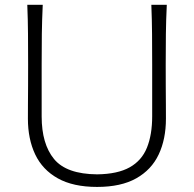

<svg xmlns="http://www.w3.org/2000/svg" viewBox="-20 -752 791 783"><path d="M376 10.3Q473.6 10.3 535.6 -24.7Q597.7 -59.6 627.2 -122.1Q656.7 -184.6 656.7 -268.1Q656.7 -290 656.5 -325Q656.2 -359.9 656 -402.1Q655.8 -444.3 655.8 -488.3Q655.8 -556.2 656.5 -613.3Q657.2 -670.4 660.2 -732.4H597.2Q599.6 -670.4 600.1 -613.3Q600.6 -556.2 600.6 -488.3V-277.8Q600.6 -202.6 579.3 -149.9Q558.1 -97.2 508.8 -69.6Q459.5 -42 376 -41Q251 -42 200.4 -103.5Q149.9 -165 149.9 -276.9V-488.3Q149.9 -556.2 150.6 -613.3Q151.4 -670.4 154.3 -732.4H91.3Q93.8 -670.4 94.2 -613.3Q94.7 -556.2 94.7 -488.3Q94.7 -444.3 94.5 -402.1Q94.2 -359.9 94 -325Q93.8 -290 93.8 -268.1Q93.8 -185.1 123.5 -122.3Q153.3 -59.6 215.8 -24.7Q278.3 10.3 376 10.3Z"/></svg>

Font: Pinar FD VF
Style: Regular
Weight: 300
Designer: Amin Abedi
Version: Version 2.000